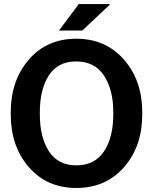

<svg xmlns="http://www.w3.org/2000/svg" viewBox="-20 -911 747 941"><path d="M32.7 0ZM677.2 -350.1Q677.2 -193.8 587.9 -91.8Q498.5 10.3 354 10.3Q210 10.3 121.3 -91.8Q32.7 -193.8 32.7 -350.1V-360.8Q32.7 -516.1 121.1 -618.7Q209.5 -721.2 353.5 -721.2Q498 -721.2 587.6 -618.7Q677.2 -516.1 677.2 -360.8ZM535.2 -361.8Q535.2 -472.2 489.3 -541Q443.4 -609.9 353.5 -609.9Q263.7 -609.9 219.5 -541.5Q175.3 -473.1 175.3 -361.8V-350.1Q175.3 -237.8 220 -169.2Q264.6 -100.6 354 -100.6Q444.3 -100.6 489.7 -169.2Q535.2 -237.8 535.2 -350.1ZM366.2 -891.1H517.1L518.1 -888.2L383.3 -761.2H269Z"/></svg>

Font: Roboto Avanza Slab
Style: Bold
Weight: 700
Designer: Google
Version: Version 1.100263; 2013; ttfautohint (v0.94.20-1c74) -l 8 -r 